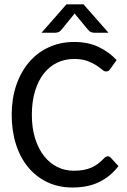

<svg xmlns="http://www.w3.org/2000/svg" viewBox="-20 -838 573 865"><path d="M32.7 0ZM465.8 -133.8Q472.7 -133.8 478.5 -127.9L513.7 -89.8Q479 -43.9 428.2 -18.6Q377.4 6.8 306.6 6.8Q244.1 6.8 193.6 -17.1Q143.1 -41 107.2 -84.2Q71.3 -127.4 52 -187.7Q32.7 -248 32.7 -320.8Q32.7 -393.6 53.2 -453.9Q73.7 -514.2 110.8 -557.6Q147.9 -601.1 199.7 -625Q251.5 -648.9 314 -648.9Q376 -648.9 423.1 -627Q470.2 -605 505.4 -567.4L476.1 -526.4Q473.1 -522 468.8 -519Q464.4 -516.1 457.5 -516.1Q449.2 -516.1 439.2 -524.9Q429.2 -533.7 413.1 -544.2Q397 -554.7 373 -563.5Q349.1 -572.3 313.5 -572.3Q271.5 -572.3 236.6 -555.2Q201.7 -538.1 176.5 -505.6Q151.4 -473.1 137.5 -426.5Q123.5 -379.9 123.5 -320.8Q123.5 -261.2 138.2 -214.4Q152.8 -167.5 178.2 -135.3Q203.6 -103 238 -85.9Q272.5 -68.8 312 -68.8Q336.4 -68.8 355.7 -72.3Q375 -75.7 391.4 -82.8Q407.7 -89.8 422.1 -100.8Q436.5 -111.8 450.7 -127Q458.5 -133.8 465.8 -133.8ZM468.8 -690.4H406.2Q400.4 -690.4 392.6 -692.4Q384.8 -694.3 376.5 -704.1L322.3 -769.5Q319.3 -773.4 316.4 -777.8L310.5 -770L256.8 -704.1Q248.5 -694.3 240.5 -692.4Q232.4 -690.4 227.1 -690.4H167L279.3 -818.4H356.4Z"/></svg>

Font: Carlito
Style: Regular
Weight: 400
Designer: Lukasz Dziedzic
Foundry: tyPoland Lukasz Dziedzic
Version: Version 1.103; Beta1; all basic design good, some composites